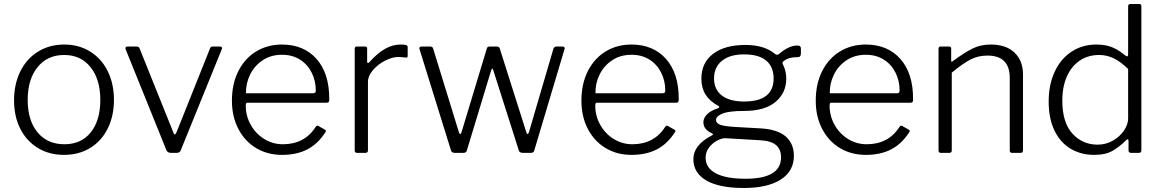

<svg xmlns="http://www.w3.org/2000/svg" viewBox="-20 -762 5792 957"><path d="M50 -262Q50 -343 81.5 -406.5Q113 -470 170 -505Q227 -540 300 -540Q373 -540 429.5 -505Q486 -470 517 -407Q548 -344 548 -264Q548 -184 517 -121.5Q486 -59 429.5 -24.5Q373 10 299 10Q225 10 168.5 -24.5Q112 -59 81 -120.5Q50 -182 50 -262ZM480 -264Q480 -366 431.5 -427Q383 -488 300 -488Q216 -488 167 -427Q118 -366 118 -264Q118 -162 167 -102.5Q216 -43 301 -43Q385 -43 432.5 -102.5Q480 -162 480 -264Z M1086 -518 881 -13Q877 0 860 0H833Q816 0 810 -12L606 -517L605 -520Q605 -530 616 -530H662Q673 -530 676 -520L844 -102Q847 -92 851 -92Q855 -92 860 -103L1027 -521Q1030 -530 1040 -530H1077Q1083 -530 1085.5 -526.5Q1088 -523 1086 -518Z M1390 -43Q1498 -43 1554 -130Q1557 -135 1560 -135.5Q1563 -136 1567 -134L1601 -115Q1604 -113 1604.5 -110Q1605 -107 1602 -103Q1565 -45 1512 -17.5Q1459 10 1386 10Q1313 10 1256.5 -24Q1200 -58 1168 -119.5Q1136 -181 1136 -260Q1136 -345 1168.5 -408.5Q1201 -472 1257.5 -506Q1314 -540 1385 -540Q1494 -540 1557.5 -468.5Q1621 -397 1621 -271V-265Q1621 -258 1618.5 -254Q1616 -250 1607 -250H1212Q1205 -250 1205 -235Q1205 -184 1230 -139.5Q1255 -95 1297.5 -69Q1340 -43 1390 -43ZM1537 -297Q1547 -297 1550.5 -300Q1554 -303 1554 -311Q1554 -359 1533.5 -400Q1513 -441 1475 -465Q1437 -489 1386 -489Q1330 -489 1289 -461.5Q1248 -434 1226.5 -390Q1205 -346 1206 -297Z M1748 -12V-519Q1748 -530 1758 -530H1801Q1810 -530 1810 -520V-454Q1810 -449 1813 -448Q1816 -447 1820 -451Q1861 -497 1899 -518.5Q1937 -540 1976 -540Q1995 -540 2003.5 -537.5Q2012 -535 2012 -528V-482Q2012 -475 2004 -475Q1977 -478 1965 -478Q1935 -478 1899 -459.5Q1863 -441 1838.5 -412Q1814 -383 1814 -354V-12Q1814 0 1801 0H1760Q1748 0 1748 -12Z M2794 -518 2643 -12Q2640 0 2626 0H2586Q2570 0 2566 -12L2439 -411Q2436 -420 2433 -420Q2431 -420 2428 -411L2307 -12Q2304 0 2290 0H2248Q2231 0 2228 -12L2071 -517L2070 -521Q2070 -525 2073 -527.5Q2076 -530 2081 -530H2125Q2136 -530 2139 -520L2267 -104Q2270 -94 2274 -94Q2278 -94 2281 -105L2407 -522Q2410 -530 2420 -530H2457Q2468 -530 2471 -520L2603 -104Q2606 -94 2610 -94Q2614 -94 2617 -105L2739 -521Q2744 -530 2754 -530H2785Q2790 -530 2793 -526.5Q2796 -523 2794 -518Z M3132 -43Q3240 -43 3296 -130Q3299 -135 3302 -135.5Q3305 -136 3309 -134L3343 -115Q3346 -113 3346.5 -110Q3347 -107 3344 -103Q3307 -45 3254 -17.5Q3201 10 3128 10Q3055 10 2998.5 -24Q2942 -58 2910 -119.5Q2878 -181 2878 -260Q2878 -345 2910.5 -408.5Q2943 -472 2999.5 -506Q3056 -540 3127 -540Q3236 -540 3299.5 -468.5Q3363 -397 3363 -271V-265Q3363 -258 3360.5 -254Q3358 -250 3349 -250H2954Q2947 -250 2947 -235Q2947 -184 2972 -139.5Q2997 -95 3039.5 -69Q3082 -43 3132 -43ZM3279 -297Q3289 -297 3292.5 -300Q3296 -303 3296 -311Q3296 -359 3275.5 -400Q3255 -441 3217 -465Q3179 -489 3128 -489Q3072 -489 3031 -461.5Q2990 -434 2968.5 -390Q2947 -346 2948 -297Z M3972 -520V-495Q3972 -486 3968 -481.5Q3964 -477 3954 -477Q3922 -477 3901 -467Q3888 -460 3883.5 -455Q3879 -450 3881 -444Q3883 -440 3888 -428Q3893 -416 3896 -401.5Q3899 -387 3899 -370Q3899 -299 3845.5 -254Q3792 -209 3688 -209Q3614 -209 3581.5 -196Q3549 -183 3549 -164Q3549 -147 3571.5 -139.5Q3594 -132 3648 -129L3773 -122Q3856 -117 3896.5 -81.5Q3937 -46 3937 15Q3937 91 3871.5 133Q3806 175 3687 175Q3565 175 3500.5 137.5Q3436 100 3436 31Q3436 -39 3528 -87Q3534 -90 3534 -92Q3534 -95 3528 -98Q3486 -116 3486 -153Q3486 -174 3504.5 -192.5Q3523 -211 3560 -223Q3565 -225 3565 -228Q3565 -232 3559 -235Q3517 -258 3496.5 -291Q3476 -324 3476 -370Q3476 -449 3534 -493.5Q3592 -538 3696 -538Q3790 -538 3843 -493Q3848 -489 3853 -489Q3859 -489 3863 -493Q3912 -535 3953 -535Q3964 -535 3968 -531.5Q3972 -528 3972 -520ZM3836 -371Q3836 -429 3799 -460Q3762 -491 3689 -491Q3618 -491 3578.5 -459Q3539 -427 3539 -371Q3539 -316 3578 -286Q3617 -256 3689 -256Q3836 -256 3836 -371ZM3597 -73Q3579 -74 3555 -61.5Q3531 -49 3514 -26.5Q3497 -4 3497 24Q3497 75 3548 102Q3599 129 3696 129Q3873 129 3873 22Q3873 -17 3848.5 -38.5Q3824 -60 3768 -63Z M4300 -43Q4408 -43 4464 -130Q4467 -135 4470 -135.5Q4473 -136 4477 -134L4511 -115Q4514 -113 4514.5 -110Q4515 -107 4512 -103Q4475 -45 4422 -17.5Q4369 10 4296 10Q4223 10 4166.5 -24Q4110 -58 4078 -119.5Q4046 -181 4046 -260Q4046 -345 4078.5 -408.5Q4111 -472 4167.5 -506Q4224 -540 4295 -540Q4404 -540 4467.5 -468.5Q4531 -397 4531 -271V-265Q4531 -258 4528.5 -254Q4526 -250 4517 -250H4122Q4115 -250 4115 -235Q4115 -184 4140 -139.5Q4165 -95 4207.5 -69Q4250 -43 4300 -43ZM4447 -297Q4457 -297 4460.5 -300Q4464 -303 4464 -311Q4464 -359 4443.5 -400Q4423 -441 4385 -465Q4347 -489 4296 -489Q4240 -489 4199 -461.5Q4158 -434 4136.5 -390Q4115 -346 4116 -297Z M4658 -12V-519Q4658 -530 4668 -530H4711Q4721 -530 4721 -520V-461Q4721 -449 4730 -458Q4790 -502 4829.5 -521Q4869 -540 4918 -540Q4995 -540 5037 -499.5Q5079 -459 5079 -391V-13Q5079 0 5067 0H5025Q5013 0 5013 -12V-373Q5013 -485 4902 -485Q4856 -485 4818.5 -466Q4781 -447 4724 -400V-12Q4724 0 4711 0H4670Q4658 0 4658 -12Z M5605 -13V-59Q5605 -68 5601 -68Q5598 -68 5593 -63Q5563 -33 5527.5 -11.5Q5492 10 5433 10Q5369 10 5317.5 -20Q5266 -50 5236.5 -110Q5207 -170 5207 -256Q5207 -340 5237 -404.5Q5267 -469 5321 -504.5Q5375 -540 5445 -540Q5492 -540 5525.5 -525.5Q5559 -511 5588 -486Q5596 -481 5598 -481Q5603 -481 5603 -493V-730Q5603 -742 5614 -742H5659Q5669 -742 5669 -731V-14Q5669 -6 5666 -3Q5663 0 5655 0H5618Q5605 0 5605 -13ZM5458 -488Q5405 -488 5363.5 -461Q5322 -434 5298.5 -382.5Q5275 -331 5275 -260Q5275 -152 5325 -96.5Q5375 -41 5451 -41Q5492 -41 5527 -61Q5562 -81 5582.5 -111.5Q5603 -142 5603 -171V-418Q5568 -453 5533 -470.5Q5498 -488 5458 -488Z"/></svg>

Font: Libre Franklin Light
Style: Regular
Weight: 300
Designer: Pablo Impallari, Rodrigo Fuenzalida
Foundry: Impallari Type
Version: Version 1.002; ttfautohint (v1.5)